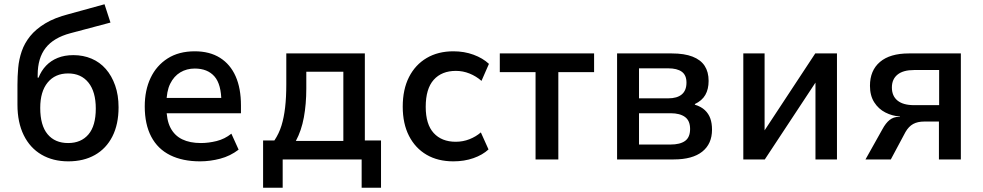

<svg xmlns="http://www.w3.org/2000/svg" viewBox="-20 -749 4620 902"><path d="M301 9Q229 9 175 -22.5Q121 -54 91.5 -114Q62 -174 62 -257V-350Q62 -390 65.5 -430Q69 -470 82 -508Q95 -546 121.5 -579Q148 -612 192.5 -639Q237 -666 304 -683L471 -729L499 -643L311 -593Q232 -572 194.5 -524Q157 -476 157 -397V-384H161Q174 -417 196.5 -440.5Q219 -464 251 -477Q283 -490 325 -490Q371 -490 410 -473.5Q449 -457 477 -425Q505 -393 521 -347.5Q537 -302 537 -245Q537 -165 508 -108Q479 -51 426 -21Q373 9 301 9ZM300 -77Q361 -77 395.5 -117.5Q430 -158 430 -239Q430 -318 395.5 -361Q361 -404 300 -404Q239 -404 204 -361.5Q169 -319 169 -242Q169 -160 203.5 -118.5Q238 -77 300 -77Z M920 9Q838 9 779.5 -20Q721 -49 690.5 -107Q660 -165 660 -249Q660 -325 687.5 -383Q715 -441 767.5 -474.5Q820 -508 895 -508Q965 -508 1013.5 -477.5Q1062 -447 1087 -390.5Q1112 -334 1112 -254V-217H743V-289H1037L1020 -269Q1020 -353 987.5 -390Q955 -427 895 -427Q857 -427 827 -409Q797 -391 779.5 -355.5Q762 -320 762 -263V-244Q762 -185 781 -148.5Q800 -112 836 -94.5Q872 -77 924 -77Q960 -77 998 -86.5Q1036 -96 1067 -121L1101 -46Q1062 -16 1014.5 -3.5Q967 9 920 9Z M1216 133V-89H1269Q1291 -122 1302.5 -159.5Q1314 -197 1319.5 -244.5Q1325 -292 1325 -353V-498H1694V-89H1770V133H1679V0H1308V133ZM1370 -87H1593V-412H1419V-333Q1419 -260 1407.5 -197.5Q1396 -135 1370 -87Z M2110 9Q2037 9 1984 -22Q1931 -53 1901.5 -110.5Q1872 -168 1872 -248Q1872 -329 1901.5 -387Q1931 -445 1984.5 -476.5Q2038 -508 2110 -508Q2161 -508 2204.5 -492Q2248 -476 2277 -449L2242 -369Q2217 -391 2186 -403.5Q2155 -416 2122 -416Q2055 -416 2017.5 -374Q1980 -332 1980 -247Q1980 -165 2017.5 -124Q2055 -83 2121 -83Q2155 -83 2185.5 -95Q2216 -107 2239 -127L2275 -47Q2247 -21 2204 -6Q2161 9 2110 9Z M2496 0V-410H2328V-498H2771V-410H2603V0Z M2879 0V-498H3136Q3195 -498 3233.5 -483Q3272 -468 3290.5 -439.5Q3309 -411 3309 -369Q3309 -330 3293.5 -303Q3278 -276 3244 -260L3245 -257Q3274 -248 3291.5 -231.5Q3309 -215 3317 -192.5Q3325 -170 3325 -140Q3325 -73 3279 -36.5Q3233 0 3145 0ZM2982 -70H3130Q3175 -70 3198.5 -87Q3222 -104 3222 -143Q3222 -182 3198 -199.5Q3174 -217 3131 -217H2982ZM2982 -287H3119Q3161 -287 3183 -305.5Q3205 -324 3205 -361Q3205 -396 3183 -412Q3161 -428 3119 -428H2982Z M3472 0V-498H3572V-129H3567L3810 -498H3912V0H3811V-370H3817L3573 0Z M4046 0 4125 -141Q4141 -171 4159.5 -185.5Q4178 -200 4201 -200H4208L4207 -202Q4172 -204 4139.5 -220.5Q4107 -237 4087 -268.5Q4067 -300 4067 -346Q4067 -418 4114 -458Q4161 -498 4250 -498H4494V0H4391V-178H4322Q4291 -178 4270 -166.5Q4249 -155 4234 -129L4165 0ZM4274 -255H4392V-420H4274Q4223 -420 4196.5 -398.5Q4170 -377 4170 -338Q4170 -298 4196.5 -276.5Q4223 -255 4274 -255Z"/></svg>

Font: Nunito Sans 7pt SemiCondensed SemiBold
Style: Regular
Weight: 600
Width: 4
Designer: Vernon Adams
Foundry: Vernon Adams
Version: Version 3.101;gftools[0.9.27]